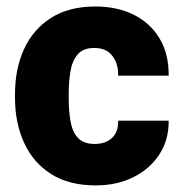

<svg xmlns="http://www.w3.org/2000/svg" viewBox="-20 -558 560 588"><path d="M269.5 -117.2Q304.2 -117.2 323.5 -136Q342.8 -154.8 341.8 -188.5H496.6Q497.1 -128.9 467.5 -84.2Q438 -39.6 387.5 -14.9Q336.9 9.8 273.4 9.8Q190.9 9.8 136 -25.4Q81.1 -60.5 53.5 -121.3Q25.9 -182.1 25.9 -258.3V-269.5Q25.9 -346.2 53.2 -406.7Q80.6 -467.3 135.5 -502.7Q190.4 -538.1 272.5 -538.1Q338.4 -538.1 388.9 -513.2Q439.5 -488.3 468.3 -440.9Q497.1 -393.6 496.6 -326.2H341.8Q342.8 -361.8 324.5 -386.5Q306.2 -411.1 268.6 -411.1Q234.9 -411.1 218 -391.6Q201.2 -372.1 195.8 -339.8Q190.4 -307.6 190.4 -269.5V-258.3Q190.4 -219.2 195.8 -187.3Q201.2 -155.3 218.3 -136.2Q235.4 -117.2 269.5 -117.2Z"/></svg>

Font: Vazirmatn FD Black
Style: Regular
Weight: 900
Designer: Saber Rastikerdar
Foundry: Saber Rastikerdar
Version: Version 33.003